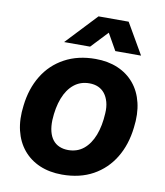

<svg xmlns="http://www.w3.org/2000/svg" viewBox="-84 -812 765 892"><g transform="rotate(10 298.5 -366.5)"><path d="M268.4 10Q209.6 10 162.9 -9.9Q116.3 -29.9 85.1 -67.4Q54 -105 41.4 -157.5Q28.9 -210 37.4 -275.1Q46.7 -356 83.9 -416.9Q121 -477.9 183.9 -512.1Q246.7 -546.3 329.9 -546.3Q388.7 -546.3 435.2 -526.5Q481.7 -506.7 512.7 -469.5Q543.7 -432.3 556.1 -380.1Q568.6 -328 560 -262.6Q550.7 -181 513.4 -119.7Q476.1 -58.4 414.3 -24.2Q352.4 10 268.4 10ZM276.7 -107.3Q319.7 -107.3 349.9 -132.1Q380.1 -157 397.3 -201.5Q414.4 -246 417.4 -304.9Q419.4 -335.1 412.9 -358.4Q406.4 -381.7 393.9 -397.6Q381.4 -413.4 363.1 -421.6Q344.9 -429.7 321.3 -429.7Q279 -429.7 248.6 -405Q218.1 -380.3 201 -335.8Q183.9 -291.3 180.9 -231.9Q179.9 -201.3 185.9 -178Q191.9 -154.7 204.2 -139Q216.6 -123.3 235.2 -115.3Q253.9 -107.3 276.7 -107.3ZM171.7 -598.1 308.4 -743.4H450.6L534.7 -598.1H413.3L368.6 -677L294.3 -598.1Z"/></g></svg>

Font: Mona Sans ExtraLight
Style: Italic
Weight: 200
Italic angle: -11.6951°
Designer: Deni Anggara
Foundry: GitHub
Version: Version 2.000